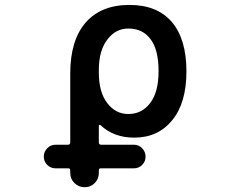

<svg xmlns="http://www.w3.org/2000/svg" viewBox="-20 -577 1040 794"><path d="M270.5 138.7V127.9Q270.5 119.1 262.7 119.1H210Q189.5 119.1 175.3 105Q161.1 90.8 161.1 70.8Q161.1 50.8 175.3 36.1Q189.5 21.5 210 21.5H260.7Q270.5 21.5 270.5 11.7V-272.5Q270.5 -410.2 334 -483.4Q397.5 -556.6 515.6 -556.6Q629.9 -556.6 690.4 -486.3Q751 -415 751 -282.2Q751 -151.4 692.4 -80.1Q633.8 -7.8 535.2 -7.8Q450.2 -7.8 395.5 -59.6Q393.6 -61.5 391.1 -60.5Q388.7 -59.6 388.7 -57.6V11.7Q388.7 21.5 398.4 21.5H534.2Q553.7 21.5 567.9 36.1Q582 50.8 582 70.8Q582 90.8 567.9 105Q553.7 119.1 534.2 119.1H396.5Q388.7 119.1 388.7 127.9V138.7Q388.7 163.1 371.6 180.2Q354.5 197.3 330.1 197.3Q305.7 197.3 288.1 180.2Q270.5 163.1 270.5 138.7ZM510.7 -459Q458 -459 423.8 -413.1Q388.7 -368.2 388.7 -287.1V-277.3Q388.7 -195.3 423.8 -150.4Q458 -105.5 510.7 -105.5Q566.4 -105.5 600.6 -150.4Q635.7 -195.3 635.7 -282.2Q635.7 -372.1 602.5 -415Q570.3 -459 510.7 -459Z"/></svg>

Font: Rounded-X Mgen+ 2m medium
Style: Regular
Weight: 500
Designer: [Source Han Sans]
Ryoko NISHIZUKA  (kana & ideographs); Paul D. Hunt (Latin, Greek & Cyrillic); Wenlong ZHANG  (bopomofo
Version: Version 1.059.20150602